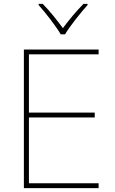

<svg xmlns="http://www.w3.org/2000/svg" viewBox="-20 -969 590 989"><path d="M293 -792H315C339 -833 394 -902 431 -943V-949H410C373 -912 332 -862 304 -824C276 -862 237 -912 200 -949H179V-943C216 -902 269 -833 293 -792ZM488 0V-25H129V-364H468V-389H129V-689H488V-714H103V0Z"/></svg>

Font: Noto Kufi Arabic Thin
Style: Regular
Weight: 100
Designer: Monotype Design Team, David Williams, Khaled Hosny
Foundry: Google LLC
Version: Version 2.109